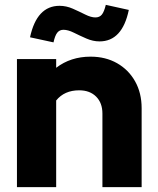

<svg xmlns="http://www.w3.org/2000/svg" viewBox="-20 -773 651 793"><path d="M50 0V-529H212V-493Q272 -539 354 -539Q416 -539 463.5 -512Q511 -485 538 -437Q565 -389 565 -326V0H403V-304Q403 -348 377 -374Q351 -400 307 -400Q246 -400 212 -358V0ZM201 -598 104 -619Q132 -749 226 -749Q254 -749 281 -737Q308 -725 332 -713Q356 -701 374 -701Q391 -701 400.5 -712.5Q410 -724 417 -753L512 -732Q485 -602 391 -602Q364 -602 336.5 -614Q309 -626 285 -638Q261 -650 242 -650Q226 -650 216.5 -638Q207 -626 201 -598Z"/></svg>

Font: Red Hat Display Black
Style: Regular
Weight: 900
Designer: Pentagram, MCKL
Foundry: Pentagram, MCKL
Version: Version 1.023; ttfautohint (v1.8.3)